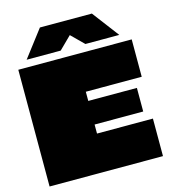

<svg xmlns="http://www.w3.org/2000/svg" viewBox="-134 -1061 1051 1171"><g transform="rotate(-15 391.0 -476.0)"><path d="M98 -783 227 -952H555L683 -783H469L391 -860L313 -783ZM33 0V-737H749V-501H396V-443H703V-294H396V-237H749V0Z"/></g></svg>

Font: Tomorrow Black
Style: Regular
Weight: 900
Designer: Tony de Marco, Monica Rizzolli
Foundry: Just in Type
Version: Version 2.002